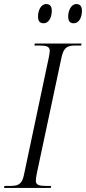

<svg xmlns="http://www.w3.org/2000/svg" viewBox="-41 -929 425 949"><path d="M324 -814C348 -814 364 -841 364 -875C364 -900 353 -909 336 -909C310 -909 296 -875 296 -848C296 -822 307 -814 324 -814ZM175 -814C199 -814 215 -841 215 -876C215 -900 204 -909 187 -909C160 -909 147 -875 147 -848C147 -822 158 -814 175 -814ZM-21 0H210L212 -10H188C155 -10 136 -14 136 -35C136 -43 138 -58 141 -72L263 -645C274 -697 294 -704 334 -704H360L362 -714H131L129 -704H154C188 -704 205 -699 205 -678C205 -671 203 -660 200 -644L77 -63C67 -16 47 -10 7 -10H-19Z"/></svg>

Font: Noto Serif Display Condensed Light
Style: Italic
Weight: 300
Width: 3
Italic angle: -12°
Designer: Monotype Design Team
Foundry: Monotype Imaging Inc.
Version: Version 2.009